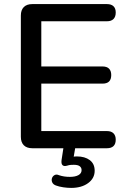

<svg xmlns="http://www.w3.org/2000/svg" viewBox="-20 -725 629 939"><path d="M138 0Q111 0 96.5 -14.5Q82 -29 82 -56V-649Q82 -676 96.5 -690.5Q111 -705 138 -705H503Q524 -705 535 -694.5Q546 -684 546 -664Q546 -643 535 -632Q524 -621 503 -621H182V-400H481Q503 -400 513.5 -389Q524 -378 524 -358Q524 -337 513.5 -326.5Q503 -316 481 -316H182V-84H503Q524 -84 535 -73Q546 -62 546 -42Q546 -21 535 -10.5Q524 0 503 0ZM328 194Q310 194 289.5 191Q269 188 253 182Q240 177 235.5 167Q231 157 234 147Q237 137 246.5 131.5Q256 126 269 132Q281 136 294 138Q307 140 322 140Q348 140 363.5 131.5Q379 123 379 107Q379 95 370 88Q361 81 341 81Q334 81 326 81.5Q318 82 309 85Q302 87 296.5 87Q291 87 286 83Q282 79 281 73Q280 67 281 58L293 -20H351L338 56L310 47Q322 44 334 42Q346 40 356 40Q395 40 419 58Q443 76 443 110Q443 147 411 170.5Q379 194 328 194Z"/></svg>

Font: Nunito SemiBold
Style: Regular
Weight: 600
Designer: Vernon Adams
Foundry: Vernon Adams
Version: Version 3.602